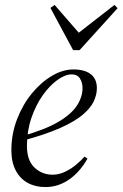

<svg xmlns="http://www.w3.org/2000/svg" viewBox="-20 -745 496 777"><path d="M163 12Q123 12 92 -5Q61 -22 43.5 -55.5Q26 -89 26 -137Q26 -203 49 -262.5Q72 -322 109 -367Q146 -412 190 -438Q234 -464 277 -464Q322 -464 347 -445Q372 -426 372 -388Q372 -362 359.5 -335Q347 -308 314.5 -280.5Q282 -253 223.5 -227Q165 -201 73 -176L69 -194Q162 -220 215.5 -251.5Q269 -283 291.5 -318Q314 -353 314 -388Q314 -411 303.5 -427.5Q293 -444 270 -444Q244 -444 212.5 -421.5Q181 -399 153 -359.5Q125 -320 107 -267.5Q89 -215 89 -154Q89 -96 119.5 -67Q150 -38 193 -38Q218 -38 242.5 -49.5Q267 -61 287.5 -78Q308 -95 322 -111L334 -103Q320 -78 302 -57Q284 -36 262.5 -20.5Q241 -5 216.5 3.5Q192 12 163 12ZM201 -725 321 -587H266L443 -725L456 -712L302 -542H276L184 -713Z"/></svg>

Font: Source Serif 4 60pt
Style: Italic
Weight: 400
Italic angle: -12°
Version: Version 4.004;hotconv 1.0.116;makeotfexe 2.5.65601